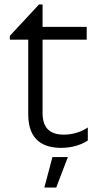

<svg xmlns="http://www.w3.org/2000/svg" viewBox="-20 -650 447 857"><path d="M372 -23V-81C347 -64 309 -49 265 -49C205 -49 170 -77 170 -145V-473H367V-530H170V-630H154L24 -490V-473H106V-140C106 -19 179 10 253 10C308 10 348 -7 372 -23ZM283 51H214L178 187H231Z"/></svg>

Font: Roundo
Style: Regular
Weight: 400
Designer: Shiva Nallaperumal
Foundry: Indian Type Foundry
Version: Version 2.000